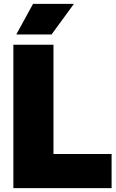

<svg xmlns="http://www.w3.org/2000/svg" viewBox="-20 -971 599 991"><path d="M49 0V-740H256V-176H556V0ZM64 -793 150.5 -951H361.5L246 -793Z"/></svg>

Font: Encode Sans Semi Condensed Black
Style: Regular
Weight: 900
Width: 4
Designer: Multiple Designers
Foundry: Impallari Type
Version: Version 2.000